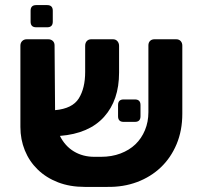

<svg xmlns="http://www.w3.org/2000/svg" viewBox="-20 -725 789 753"><path d="M122 -618Q100 -618 100 -640V-683Q100 -705 122 -705H165Q187 -705 187 -683V-640Q187 -618 165 -618ZM376 -110Q418 -110 452.5 -123Q487 -136 511 -159Q535 -182 548.5 -214.5Q562 -247 562 -285V-547Q562 -558 568.5 -564.5Q575 -571 586 -571H671Q682 -571 688.5 -564Q695 -557 695 -546V-279Q695 -213 672.5 -159.5Q650 -106 610.5 -68.5Q571 -31 517.5 -11Q464 9 401 8H312Q254 8 207.5 -10Q161 -28 128 -60Q95 -92 77.5 -135Q60 -178 60 -227V-546Q60 -557 67 -564Q74 -571 85 -571H169Q180 -571 187 -564.5Q194 -558 194 -547L196 -293Q264 -299 289 -339Q314 -379 314 -443V-545Q314 -557 320.5 -564Q327 -571 338 -571H423Q434 -571 440.5 -563.5Q447 -556 447 -545V-440Q447 -332 388 -266.5Q329 -201 215 -192Q235 -152 270 -131Q305 -110 350 -110ZM465 -247Q443 -247 443 -269V-313Q443 -335 465 -335H509Q531 -335 531 -313V-269Q531 -247 509 -247Z"/></svg>

Font: Fz Rubik SemBd
Style: Regular
Weight: 600
Designer: Hubert and Fischer
Foundry: Hubert and Fischer
Version: Vit hóa bi FontZin.com